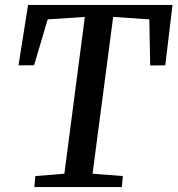

<svg xmlns="http://www.w3.org/2000/svg" viewBox="-20 -763 724 783"><path d="M120 0 124 -45 242.5 -54.5 326 -694 174.5 -684 119 -497 55.5 -496.5 94.5 -743H683.5L654 -496.5L592.5 -496L589 -684L441.5 -694L357.5 -54.5L481 -45L477 0Z"/></svg>

Font: Merriweather Medium
Style: Italic
Weight: 500
Italic angle: -7.8°
Version: Version 2.101